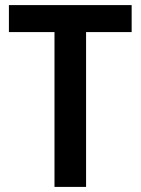

<svg xmlns="http://www.w3.org/2000/svg" viewBox="-20 -734 552 754"><path d="M318 0H194V-608H15V-714H497V-608H318Z"/></svg>

Font: Noto Sans Sinhala UI SemiCondensed SemiBold
Style: Regular
Weight: 600
Width: 4
Designer: Jelle Bosma - Monotype Design Team
Foundry: Monotype Imaging Inc.
Version: Version 2.006; ttfautohint (v1.8.4.7-5d5b)